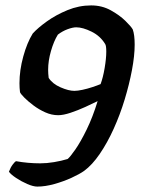

<svg xmlns="http://www.w3.org/2000/svg" viewBox="-20 -585 533 710"><path d="M118 105Q103 105 81 95.5Q59 86 39.5 73Q20 60 13 50Q19 34 27 23.5Q35 13 39 11Q83 19 129 19Q153 19 180 14.5Q207 10 230 3Q239 -4 258.5 -32Q278 -60 300.5 -106Q323 -152 341 -211Q323 -202 295.5 -189.5Q268 -177 241 -168Q214 -159 195 -159Q171 -159 147.5 -169.5Q124 -180 104 -195Q84 -210 70.5 -223.5Q57 -237 54 -244Q53 -252 52.5 -260Q52 -268 52 -277Q52 -325 66 -376Q80 -427 101 -461Q120 -482 153.5 -506Q187 -530 229.5 -547.5Q272 -565 317 -565Q357 -565 389.5 -547Q422 -529 443.5 -508Q465 -487 471 -476Q478 -456 478 -420Q478 -379 468 -326Q458 -273 441 -217Q424 -161 400.5 -109Q377 -57 349 -16Q321 25 291 47Q274 59 244.5 72.5Q215 86 181 95.5Q147 105 118 105ZM255 -249Q267 -249 285.5 -253Q304 -257 322 -263Q340 -269 352 -274Q361 -298 367 -333.5Q373 -369 373 -394Q373 -416 369 -422Q351 -452 318.5 -468Q286 -484 262 -484Q249 -484 230 -477Q211 -470 194 -457Q179 -433 168.5 -396.5Q158 -360 158 -327Q158 -313 160 -297Q174 -275 204 -262Q234 -249 255 -249Z"/></svg>

Font: Texturina 72pt 72pt Regular
Style: Bold Italic
Weight: 700
Italic angle: -11°
Designer: Guillermo Torres Carreño
Foundry: Omnibus-Type
Version: Version 1.002; ttfautohint (v1.8.3)